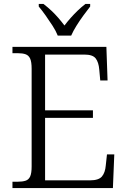

<svg xmlns="http://www.w3.org/2000/svg" viewBox="-20 -951 646 971"><path d="M43 0V-32H70Q93 -32 109 -37Q125 -42 132.5 -58.5Q140 -75 140 -109V-603Q140 -638 132.5 -654.5Q125 -671 109.5 -676.5Q94 -682 70 -682H43V-714H518L524 -544H487L482 -599Q479 -636 464 -655.5Q449 -675 407 -675H208V-393H450V-355H208V-39H436Q479 -39 495.5 -58.5Q512 -78 515 -115L521 -170H558L551 0ZM272 -771Q263 -794 246 -820.5Q229 -847 210.5 -873Q192 -899 176 -918V-931H200Q222 -914 240.5 -896.5Q259 -879 275 -860.5Q291 -842 306 -822Q321 -842 337.5 -860.5Q354 -879 372 -896.5Q390 -914 412 -931H436V-918Q421 -899 402 -873Q383 -847 366.5 -820.5Q350 -794 340 -771Z"/></svg>

Font: Noto Serif Gujarati Light
Style: Regular
Weight: 300
Version: Version 2.102